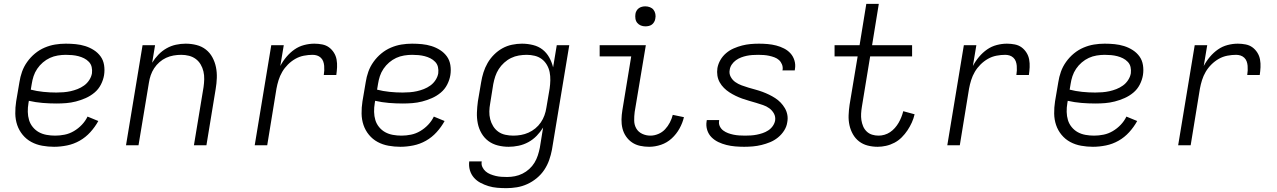

<svg xmlns="http://www.w3.org/2000/svg" viewBox="-20 -755 6640 998"><path d="M261 8Q230 8 199.5 2.5Q169 -3 143 -17Q117 -31 98 -54Q79 -77 69.5 -105Q60 -133 59.5 -164.5Q59 -196 64 -228L81 -328Q85 -355 94.5 -382Q104 -409 121.5 -433.5Q139 -458 162 -477Q185 -496 212 -507.5Q239 -519 266.5 -523.5Q294 -528 322 -528Q348 -528 373.5 -525.5Q399 -523 423 -515.5Q447 -508 468 -494.5Q489 -481 503 -461.5Q517 -442 521 -416.5Q525 -391 521 -365Q517 -340 504.5 -315.5Q492 -291 471 -273.5Q450 -256 425 -245Q400 -234 374.5 -227.5Q349 -221 324 -219Q299 -217 274 -217Q237 -217 201 -220Q165 -223 130 -231L128 -219Q124 -196 124.5 -173.5Q125 -151 131 -131Q137 -111 150.5 -94.5Q164 -78 182 -68Q200 -58 222 -54Q244 -50 267 -50Q291 -50 316 -55Q341 -60 364 -73.5Q387 -87 405.5 -106.5Q424 -126 435 -149L491 -126Q474 -95 449.5 -68Q425 -41 394 -23.5Q363 -6 328.5 1Q294 8 261 8ZM273 -274Q291 -274 310 -275.5Q329 -277 347 -281Q365 -285 383 -292Q401 -299 417 -310.5Q433 -322 444 -339Q455 -356 458 -374Q460 -391 456.5 -406.5Q453 -422 442 -433.5Q431 -445 417 -452Q403 -459 387.5 -463Q372 -467 355.5 -468.5Q339 -470 322 -470Q302 -470 280.5 -466.5Q259 -463 239.5 -454Q220 -445 203 -430.5Q186 -416 173.5 -397.5Q161 -379 154.5 -359Q148 -339 145 -319L140 -289Q171 -281 205 -277.5Q239 -274 273 -274Z M635 0 721 -520H786L771 -429Q785 -452 804 -471.5Q823 -491 846 -504Q869 -517 894.5 -522.5Q920 -528 945 -528Q974 -528 1001.5 -521Q1029 -514 1050 -497.5Q1071 -481 1084 -457Q1097 -433 1102.5 -406Q1108 -379 1107 -350Q1106 -321 1101 -292L1053 0H988L1038 -302Q1041 -323 1041.5 -343.5Q1042 -364 1037.5 -383.5Q1033 -403 1023 -420Q1013 -437 997.5 -448.5Q982 -460 962.5 -465Q943 -470 922 -470Q902 -470 882 -466.5Q862 -463 843.5 -454.5Q825 -446 809 -432Q793 -418 781.5 -400.5Q770 -383 763.5 -364Q757 -345 754 -325L700 0Z M1304 0 1390 -520H1455L1437 -412Q1450 -437 1469 -459.5Q1488 -482 1511 -498Q1534 -514 1561 -521Q1588 -528 1614 -528Q1635 -528 1655 -524Q1675 -520 1690 -509Q1705 -498 1715.5 -481.5Q1726 -465 1729.5 -445.5Q1733 -426 1732 -405.5Q1731 -385 1728 -365H1663Q1665 -377 1665.5 -389Q1666 -401 1665 -413Q1664 -425 1660 -436Q1656 -447 1647.5 -455Q1639 -463 1628 -466.5Q1617 -470 1605 -470Q1583 -470 1559.5 -465.5Q1536 -461 1515 -449Q1494 -437 1476.5 -419.5Q1459 -402 1447 -381.5Q1435 -361 1428 -338.5Q1421 -316 1417 -294L1369 0Z M2061 8Q2030 8 1999.5 2.5Q1969 -3 1943 -17Q1917 -31 1898 -54Q1879 -77 1869.5 -105Q1860 -133 1859.5 -164.5Q1859 -196 1864 -228L1881 -328Q1885 -355 1894.5 -382Q1904 -409 1921.5 -433.5Q1939 -458 1962 -477Q1985 -496 2012 -507.5Q2039 -519 2066.5 -523.5Q2094 -528 2122 -528Q2148 -528 2173.5 -525.5Q2199 -523 2223 -515.5Q2247 -508 2268 -494.5Q2289 -481 2303 -461.5Q2317 -442 2321 -416.5Q2325 -391 2321 -365Q2317 -340 2304.5 -315.5Q2292 -291 2271 -273.5Q2250 -256 2225 -245Q2200 -234 2174.5 -227.5Q2149 -221 2124 -219Q2099 -217 2074 -217Q2037 -217 2001 -220Q1965 -223 1930 -231L1928 -219Q1924 -196 1924.5 -173.5Q1925 -151 1931 -131Q1937 -111 1950.5 -94.5Q1964 -78 1982 -68Q2000 -58 2022 -54Q2044 -50 2067 -50Q2091 -50 2116 -55Q2141 -60 2164 -73.5Q2187 -87 2205.5 -106.5Q2224 -126 2235 -149L2291 -126Q2274 -95 2249.5 -68Q2225 -41 2194 -23.5Q2163 -6 2128.5 1Q2094 8 2061 8ZM2073 -274Q2091 -274 2110 -275.5Q2129 -277 2147 -281Q2165 -285 2183 -292Q2201 -299 2217 -310.5Q2233 -322 2244 -339Q2255 -356 2258 -374Q2260 -391 2256.5 -406.5Q2253 -422 2242 -433.5Q2231 -445 2217 -452Q2203 -459 2187.5 -463Q2172 -467 2155.5 -468.5Q2139 -470 2122 -470Q2102 -470 2080.5 -466.5Q2059 -463 2039.5 -454Q2020 -445 2003 -430.5Q1986 -416 1973.5 -397.5Q1961 -379 1954.5 -359Q1948 -339 1945 -319L1940 -289Q1971 -281 2005 -277.5Q2039 -274 2073 -274Z M2612 223Q2588 223 2564.5 221Q2541 219 2519.5 212.5Q2498 206 2478 195.5Q2458 185 2443.5 168.5Q2429 152 2422.5 130Q2416 108 2419 84H2484Q2481 100 2487.5 113.5Q2494 127 2504.5 136Q2515 145 2528.5 150.5Q2542 156 2556.5 159.5Q2571 163 2586 164Q2601 165 2616 165Q2636 165 2656.5 161Q2677 157 2696 147.5Q2715 138 2731 123.5Q2747 109 2758 91Q2769 73 2775.5 53Q2782 33 2786 13L2803 -92Q2789 -69 2769.5 -49Q2750 -29 2726 -16Q2702 -3 2675.5 2.5Q2649 8 2624 8Q2595 8 2567.5 1Q2540 -6 2518.5 -22Q2497 -38 2483 -62Q2469 -86 2463.5 -113.5Q2458 -141 2459 -170Q2460 -199 2464 -228L2481 -328Q2485 -353 2493 -378.5Q2501 -404 2514.5 -427.5Q2528 -451 2548 -471Q2568 -491 2591.5 -504Q2615 -517 2641.5 -522.5Q2668 -528 2693 -528Q2722 -528 2750.5 -521Q2779 -514 2800 -497.5Q2821 -481 2834.5 -457Q2848 -433 2855 -405L2874 -520H2939L2849 23Q2844 50 2834.5 77Q2825 104 2809 128Q2793 152 2770 171Q2747 190 2720.5 202Q2694 214 2666.5 218.5Q2639 223 2612 223ZM2648 -50Q2668 -50 2688 -53.5Q2708 -57 2727 -65.5Q2746 -74 2762.5 -87.5Q2779 -101 2791 -118.5Q2803 -136 2810 -155.5Q2817 -175 2820 -195L2837 -295Q2840 -316 2840.5 -338Q2841 -360 2837 -380Q2833 -400 2822.5 -418Q2812 -436 2796 -448Q2780 -460 2759.5 -465Q2739 -470 2718 -470Q2698 -470 2677 -466.5Q2656 -463 2636.5 -453.5Q2617 -444 2600.5 -429Q2584 -414 2572.5 -396Q2561 -378 2554.5 -358.5Q2548 -339 2544 -318L2528 -218Q2524 -197 2523.5 -176Q2523 -155 2528 -135.5Q2533 -116 2543.5 -99Q2554 -82 2570 -70.5Q2586 -59 2606.5 -54.5Q2627 -50 2648 -50Z M3354 8Q3330 8 3307 3Q3284 -2 3265.5 -14.5Q3247 -27 3234 -46Q3221 -65 3215.5 -87.5Q3210 -110 3210.5 -134Q3211 -158 3215 -182L3261 -462H3097V-520H3337L3279 -173Q3276 -150 3276.5 -127.5Q3277 -105 3287.5 -87Q3298 -69 3318 -59.5Q3338 -50 3361 -50Q3381 -50 3401.5 -58.5Q3422 -67 3437 -83Q3452 -99 3462 -118.5Q3472 -138 3477 -158L3535 -146Q3528 -116 3512 -87Q3496 -58 3471.5 -35.5Q3447 -13 3416 -2.5Q3385 8 3354 8ZM3335 -618Q3322 -618 3311 -622.5Q3300 -627 3292.5 -636Q3285 -645 3283 -657.5Q3281 -670 3283 -683Q3284 -691 3289 -699.5Q3294 -708 3301.5 -713Q3309 -718 3317.5 -720Q3326 -722 3334 -722Q3347 -722 3358.5 -717.5Q3370 -713 3377 -704Q3384 -695 3386.5 -682.5Q3389 -670 3386 -657Q3385 -649 3380 -640.5Q3375 -632 3368 -627Q3361 -622 3352 -620Q3343 -618 3335 -618Z M3848 8Q3825 8 3801.5 6Q3778 4 3756 -1.5Q3734 -7 3714 -16.5Q3694 -26 3678.5 -41.5Q3663 -57 3656 -79Q3649 -101 3653 -125L3654 -131H3718V-128Q3715 -112 3721.5 -98.5Q3728 -85 3739.5 -76.5Q3751 -68 3764.5 -63Q3778 -58 3792.5 -55Q3807 -52 3822.5 -51Q3838 -50 3853 -50Q3868 -50 3883.5 -51Q3899 -52 3914 -55Q3929 -58 3944 -63Q3959 -68 3973 -77Q3987 -86 3996.5 -99.5Q4006 -113 4009 -128Q4012 -148 4003 -164.5Q3994 -181 3979 -192Q3964 -203 3946 -209Q3928 -215 3910 -220.5Q3892 -226 3874 -231Q3856 -236 3838 -242.5Q3820 -249 3803.5 -257Q3787 -265 3771.5 -275Q3756 -285 3743 -298Q3730 -311 3721 -327Q3712 -343 3709 -362Q3706 -381 3709 -401Q3713 -423 3724.5 -443Q3736 -463 3754 -478.5Q3772 -494 3794 -503.5Q3816 -513 3837.5 -518.5Q3859 -524 3881 -526Q3903 -528 3925 -528Q3948 -528 3970.5 -526Q3993 -524 4014.5 -518.5Q4036 -513 4055.5 -503Q4075 -493 4089 -477.5Q4103 -462 4109.5 -440.5Q4116 -419 4112 -396L4111 -389H4047L4048 -393Q4050 -407 4044.5 -420.5Q4039 -434 4029 -443Q4019 -452 4005.5 -457Q3992 -462 3978 -465Q3964 -468 3949.5 -469Q3935 -470 3921 -470Q3906 -470 3891 -469Q3876 -468 3861.5 -465Q3847 -462 3832.5 -456.5Q3818 -451 3805.5 -442Q3793 -433 3784 -420Q3775 -407 3773 -392Q3769 -373 3778 -356Q3787 -339 3802 -328.5Q3817 -318 3834.5 -311.5Q3852 -305 3870.5 -299.5Q3889 -294 3907.5 -289Q3926 -284 3943.5 -277.5Q3961 -271 3977.5 -263Q3994 -255 4009.5 -245Q4025 -235 4037.5 -222Q4050 -209 4059.5 -193Q4069 -177 4072.5 -158Q4076 -139 4072 -119Q4069 -97 4056 -76.5Q4043 -56 4024 -40.5Q4005 -25 3983 -16Q3961 -7 3938.5 -1.5Q3916 4 3893.5 6Q3871 8 3848 8Z M4542 8Q4515 8 4490 1.5Q4465 -5 4445.5 -20Q4426 -35 4413.5 -57Q4401 -79 4395.5 -104Q4390 -129 4391 -156Q4392 -183 4396 -210L4438 -462H4318V-520H4448L4483 -735H4548L4513 -520H4721V-462H4503L4460 -200Q4457 -182 4456 -164.5Q4455 -147 4457.5 -130.5Q4460 -114 4466.5 -98.5Q4473 -83 4485 -71.5Q4497 -60 4513 -55Q4529 -50 4547 -50Q4562 -50 4577.5 -54.5Q4593 -59 4606.5 -68Q4620 -77 4631.5 -90Q4643 -103 4651 -117Q4659 -131 4665 -146Q4671 -161 4675 -177L4734 -161Q4729 -139 4719.5 -118Q4710 -97 4697 -77.5Q4684 -58 4667 -41Q4650 -24 4629 -13Q4608 -2 4585.5 3Q4563 8 4542 8Z M4904 0 4990 -520H5055L5037 -412Q5050 -437 5069 -459.5Q5088 -482 5111 -498Q5134 -514 5161 -521Q5188 -528 5214 -528Q5235 -528 5255 -524Q5275 -520 5290 -509Q5305 -498 5315.5 -481.5Q5326 -465 5329.5 -445.5Q5333 -426 5332 -405.5Q5331 -385 5328 -365H5263Q5265 -377 5265.5 -389Q5266 -401 5265 -413Q5264 -425 5260 -436Q5256 -447 5247.5 -455Q5239 -463 5228 -466.5Q5217 -470 5205 -470Q5183 -470 5159.5 -465.5Q5136 -461 5115 -449Q5094 -437 5076.5 -419.5Q5059 -402 5047 -381.5Q5035 -361 5028 -338.5Q5021 -316 5017 -294L4969 0Z M5661 8Q5630 8 5599.5 2.5Q5569 -3 5543 -17Q5517 -31 5498 -54Q5479 -77 5469.5 -105Q5460 -133 5459.5 -164.5Q5459 -196 5464 -228L5481 -328Q5485 -355 5494.5 -382Q5504 -409 5521.5 -433.5Q5539 -458 5562 -477Q5585 -496 5612 -507.5Q5639 -519 5666.5 -523.5Q5694 -528 5722 -528Q5748 -528 5773.5 -525.5Q5799 -523 5823 -515.5Q5847 -508 5868 -494.5Q5889 -481 5903 -461.5Q5917 -442 5921 -416.5Q5925 -391 5921 -365Q5917 -340 5904.5 -315.5Q5892 -291 5871 -273.5Q5850 -256 5825 -245Q5800 -234 5774.5 -227.5Q5749 -221 5724 -219Q5699 -217 5674 -217Q5637 -217 5601 -220Q5565 -223 5530 -231L5528 -219Q5524 -196 5524.5 -173.5Q5525 -151 5531 -131Q5537 -111 5550.5 -94.5Q5564 -78 5582 -68Q5600 -58 5622 -54Q5644 -50 5667 -50Q5691 -50 5716 -55Q5741 -60 5764 -73.5Q5787 -87 5805.5 -106.5Q5824 -126 5835 -149L5891 -126Q5874 -95 5849.5 -68Q5825 -41 5794 -23.5Q5763 -6 5728.5 1Q5694 8 5661 8ZM5673 -274Q5691 -274 5710 -275.5Q5729 -277 5747 -281Q5765 -285 5783 -292Q5801 -299 5817 -310.5Q5833 -322 5844 -339Q5855 -356 5858 -374Q5860 -391 5856.5 -406.5Q5853 -422 5842 -433.5Q5831 -445 5817 -452Q5803 -459 5787.5 -463Q5772 -467 5755.5 -468.5Q5739 -470 5722 -470Q5702 -470 5680.5 -466.5Q5659 -463 5639.5 -454Q5620 -445 5603 -430.5Q5586 -416 5573.5 -397.5Q5561 -379 5554.5 -359Q5548 -339 5545 -319L5540 -289Q5571 -281 5605 -277.5Q5639 -274 5673 -274Z M6104 0 6190 -520H6255L6237 -412Q6250 -437 6269 -459.5Q6288 -482 6311 -498Q6334 -514 6361 -521Q6388 -528 6414 -528Q6435 -528 6455 -524Q6475 -520 6490 -509Q6505 -498 6515.5 -481.5Q6526 -465 6529.5 -445.5Q6533 -426 6532 -405.5Q6531 -385 6528 -365H6463Q6465 -377 6465.5 -389Q6466 -401 6465 -413Q6464 -425 6460 -436Q6456 -447 6447.5 -455Q6439 -463 6428 -466.5Q6417 -470 6405 -470Q6383 -470 6359.5 -465.5Q6336 -461 6315 -449Q6294 -437 6276.5 -419.5Q6259 -402 6247 -381.5Q6235 -361 6228 -338.5Q6221 -316 6217 -294L6169 0Z"/></svg>

Font: Iosevka Light Extended
Style: Italic
Weight: 300
Width: 7
Italic angle: -9°
Monospace: yes
Designer: Belleve Invis
Foundry: Belleve Invis
Version: Version 32.5.0; ttfautohint (v1.8.4)